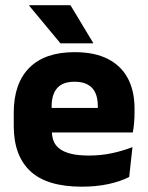

<svg xmlns="http://www.w3.org/2000/svg" viewBox="-20 -707 570 740"><path d="M295 12.5Q161 12.5 97 -47.2Q33 -107 33 -221.5V-272.5Q33 -385.5 93 -445.8Q153 -506 267.5 -506Q344.5 -506 395.8 -479.8Q447 -453.5 472.8 -405Q498.5 -356.5 498.5 -288.5V-272Q498.5 -253 496.8 -233.2Q495 -213.5 492 -196.5H354Q356 -225.5 356.5 -251.2Q357 -277 357 -298Q357 -328.5 347.5 -349.2Q338 -370 318.2 -381Q298.5 -392 267.5 -392Q221.5 -392 200.2 -367.2Q179 -342.5 179 -297V-252L180 -235.5V-200.5Q180 -181.5 186.2 -164.5Q192.5 -147.5 208.2 -134.8Q224 -122 251.8 -114.8Q279.5 -107.5 322.5 -107.5Q368 -107.5 410 -116.2Q452 -125 490.5 -140L478 -25Q444 -7.5 397.5 2.5Q351 12.5 295 12.5ZM114 -196.5V-291H461V-196.5ZM251.5 -687 339 -542V-540H213L92.5 -685V-687Z"/></svg>

Font: Anek Tamil Medium
Style: Bold
Weight: 700
Version: Version 1.003